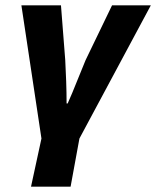

<svg xmlns="http://www.w3.org/2000/svg" viewBox="-20 -518 584 718"><path d="M96 180 135 0 60 -498H208L224 -293Q226 -256 227.5 -213.5Q229 -171 229 -131H233Q250 -169 267 -212Q284 -255 300 -293L399 -498H544L277 0L244 180Z"/></svg>

Font: Source Sans 3 ExtraBold
Style: Italic
Weight: 800
Italic angle: -11°
Version: Version 3.052;hotconv 1.1.0;makeotfexe 2.6.0